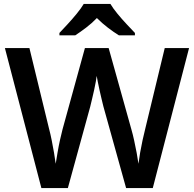

<svg xmlns="http://www.w3.org/2000/svg" viewBox="-20 -959 990 979"><path d="M944 -714 759 0H623L507 -417Q503 -432 498 -454Q493 -476 487.5 -499.5Q482 -523 478.5 -542.5Q475 -562 473 -572Q472 -562 468.5 -542.5Q465 -523 460 -500Q455 -477 449.5 -454.5Q444 -432 440 -415L326 0H191L5 -714H130L230 -303Q237 -277 243.5 -244.5Q250 -212 255.5 -180Q261 -148 264 -124Q268 -149 273.5 -181.5Q279 -214 286 -245.5Q293 -277 299 -300L413 -714H534L650 -299Q657 -275 664 -243Q671 -211 677 -179Q683 -147 686 -124Q689 -149 694.5 -180.5Q700 -212 707 -244.5Q714 -277 721 -304L820 -714ZM543 -939Q556 -917 578.5 -889.5Q601 -862 625.5 -836Q650 -810 668 -791V-779H586Q560 -795 530.5 -817.5Q501 -840 474 -867Q448 -840 419 -818Q390 -796 364 -779H283V-791Q302 -811 325.5 -836.5Q349 -862 371.5 -889.5Q394 -917 407 -939Z"/></svg>

Font: Noto Sans Sundanese SemiBold
Style: Regular
Weight: 600
Version: Version 2.003